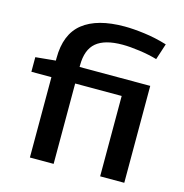

<svg xmlns="http://www.w3.org/2000/svg" viewBox="-110 -851 912 953"><g transform="rotate(15 346.0 -375.0)"><path d="M128 0V-413H25V-488L128 -498V-511Q128 -634 201 -692Q274 -750 415 -750Q459 -750 517 -742.5Q575 -735 634 -717L607 -634Q566 -646 516 -653Q466 -660 428 -660Q337 -660 293.5 -623.5Q250 -587 250 -507V-498H613V0H489V-413H250V0Z"/></g></svg>

Font: Georama Extended Medium
Style: Regular
Weight: 500
Width: 7
Designer: Jean-Baptiste Levee
Foundry: Production Type
Version: Version 1.000